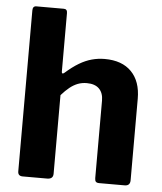

<svg xmlns="http://www.w3.org/2000/svg" viewBox="-53 -788 703 835"><g transform="rotate(5 298.5 -371.0)"><path d="M77.2 0Q56.1 0 56.1 -20.4V-723Q56.1 -742 71.9 -742H192Q207.1 -742 207.1 -724.7V-468.6Q207.1 -462.8 210.2 -461.5Q213.2 -460.1 218.7 -464.8Q250.2 -492.6 277.7 -508.9Q305.3 -525.3 332.4 -532.6Q359.6 -540 388.4 -540Q464.2 -540 505.2 -497.9Q546.2 -455.9 546.2 -380.2V-24.3Q546.2 0 522.2 0H411.1Q400.7 0 396.4 -4.6Q392.1 -9.3 392.1 -20.4V-358.5Q392.1 -391.8 373.8 -410.2Q355.5 -428.6 319.7 -428.6Q299 -428.6 280.7 -421.7Q262.5 -414.7 245.6 -401.1Q228.7 -387.6 210.1 -366.5V-23.3Q210.1 0 184 0H77.2Z"/></g></svg>

Font: Libre Franklin Thin
Style: Regular
Weight: 100
Designer: Pablo Impallari, Rodrigo Fuenzalida, Nhung Nguyen
Foundry: Impallari Type
Version: Version 3.000